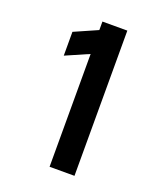

<svg xmlns="http://www.w3.org/2000/svg" viewBox="-131 -785 734 870"><g transform="rotate(20 236.0 -350.0)"><path d="M100.1 -495.1V-609.9L211.9 -659.2V-700.2H332V0H211.9V-543.9Z"/></g></svg>

Font: Copperplate Sans CC Heavy
Style: Regular
Weight: 400
Designer: indestructible type*
Foundry: Cowboy Collective
Version: Version 1.000